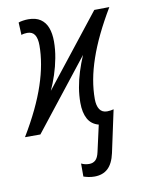

<svg xmlns="http://www.w3.org/2000/svg" viewBox="-118 -607 674 907"><g transform="rotate(-10 219.5 -153.0)"><path d="M261.2 240.2Q246.1 240.2 232.4 237.3Q218.8 234.4 209 231V168.5Q217.8 172.9 227.3 175Q236.8 177.2 247.1 177.2Q265.1 177.2 277.1 166.3Q289.1 155.3 294.9 128.4L323.2 2Q288.1 -7.3 271.7 -37.4Q255.4 -67.4 255.4 -114.3Q255.4 -149.9 261.5 -186.3Q267.6 -222.7 279.3 -260Q291 -297.4 307.1 -335L43.5 0H-30.3Q7.3 -62.5 34.4 -119.1Q61.5 -175.8 78.6 -227.1Q95.7 -278.3 104 -325.4Q112.3 -372.6 112.3 -415.5Q112.3 -448.7 101.1 -466.1Q89.8 -483.4 65.4 -483.4Q59.1 -483.4 50.8 -482.2Q42.5 -481 37.1 -478.5L34.2 -538.6Q42.5 -542 55.9 -543.9Q69.3 -545.9 81.5 -545.9Q117.2 -545.9 139.6 -530.8Q162.1 -515.6 172.6 -488Q183.1 -460.4 183.1 -421.9Q183.1 -382.8 175.5 -342.8Q168 -302.7 155.5 -264.9Q143.1 -227.1 127.9 -194.3L396.5 -535.2L468.8 -536.1Q432.1 -474.6 405 -418.5Q377.9 -362.3 360.4 -311Q342.8 -259.8 334.2 -212.4Q325.7 -165 325.7 -120.6Q325.7 -88.4 337.4 -70.6Q349.1 -52.7 373.5 -52.7Q381.3 -52.7 389.9 -54Q398.4 -55.2 404.8 -57.1L361.3 145.5Q350.6 194.3 325.9 217.3Q301.3 240.2 261.2 240.2Z"/></g></svg>

Font: Open Sans Condensed
Style: Italic
Weight: 400
Width: 3
Italic angle: -12°
Designer: Monotype Design Team
Foundry: Monotype Imaging Inc.
Version: Version 3.000